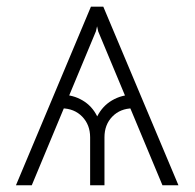

<svg xmlns="http://www.w3.org/2000/svg" viewBox="-20 -549 577 569"><path d="M461.4 0 271 -456.1 254.9 -529.3H286.1L508.8 0ZM247.1 0V-142.1Q247.1 -179.2 223.6 -203.4Q200.2 -227.5 162.6 -228V-268.1Q196.3 -268.1 224.6 -251.5Q252.9 -234.9 268.1 -204.1Q283.7 -234.9 312 -251.5Q340.3 -268.1 373.5 -268.1V-228Q336.4 -227.5 313 -203.6Q289.6 -179.7 289.6 -142.1V0ZM27.3 0 249.5 -529.3H281.2L264.2 -456.1L74.2 0Z"/></svg>

Font: Inter 24pt ExtraLight
Style: Regular
Weight: 250
Designer: Rasmus Andersson
Foundry: rsms
Version: Version 4.001;git-66647c0bb